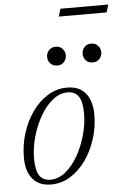

<svg xmlns="http://www.w3.org/2000/svg" viewBox="-56 -848 601 900"><g transform="rotate(-5 244.0 -398.5)"><path d="M261.5 -436Q317.5 -436 347.8 -400.2Q378 -364.5 378 -298.5Q378 -240 360.5 -185Q343 -130 312 -86Q281 -42 239 -16Q197 10 147.5 10Q92 10 61.8 -25.8Q31.5 -61.5 31.5 -127.5Q31.5 -186 48.8 -241Q66 -296 97 -340Q128 -384 170 -410Q212 -436 261.5 -436ZM147 -12.5Q185 -12.5 218.2 -39.8Q251.5 -67 276.8 -111.5Q302 -156 316.2 -207.8Q330.5 -259.5 330.5 -308.5Q330.5 -364 313.5 -388.8Q296.5 -413.5 262 -413.5Q224 -413.5 190.8 -386.2Q157.5 -359 132.2 -314.5Q107 -270 92.8 -218.2Q78.5 -166.5 78.5 -117.5Q78.5 -62 95.5 -37.2Q112.5 -12.5 147 -12.5ZM225 -543Q205 -543 193 -556.2Q181 -569.5 181 -587Q181 -605 193 -618.2Q205 -631.5 225 -631.5Q245.5 -631.5 257.2 -618.2Q269 -605 269 -587Q269 -569.5 257.2 -556.2Q245.5 -543 225 -543ZM392 -543Q371.5 -543 359.8 -556.2Q348 -569.5 348 -587Q348 -605 359.8 -618.2Q371.5 -631.5 392 -631.5Q412 -631.5 424 -618.2Q436 -605 436 -587Q436 -569.5 424 -556.2Q412 -543 392 -543ZM252 -771 263 -807H488L477 -771Z"/></g></svg>

Font: Newsreader Text Light
Style: Italic
Weight: 300
Italic angle: -17°
Designer: Hugues Gentile
Foundry: Production Type
Version: Version 1.001